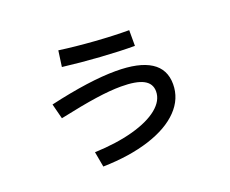

<svg xmlns="http://www.w3.org/2000/svg" viewBox="-103 -758 1144 954"><g transform="rotate(-20 469.0 -281.5)"><path d="M668 -233.4Q668 -275.4 629.6 -295.4Q591.3 -315.4 511.7 -315.4Q455.1 -315.4 377.9 -304.2Q300.8 -293 182.6 -267.6L162.1 -347.7Q375 -396.5 513.7 -396.5Q636.2 -396.5 698 -356.9Q759.8 -317.4 759.8 -238.3Q759.8 -161.1 702.9 -102.1Q646 -43 540.5 -9Q435.1 24.9 293.9 28.3L279.3 -52.7Q395 -57.1 483.2 -81.3Q571.3 -105.5 619.6 -145Q668 -184.6 668 -233.4ZM269.5 -506.8 281.2 -590.8Q363.8 -579.1 464.6 -571.8Q565.4 -564.5 646.5 -564.5V-481.4Q569.3 -481.4 466.8 -488.3Q364.3 -495.1 269.5 -506.8Z"/></g></svg>

Font: Pretendard Medium
Style: Regular
Weight: 500
Designer: Base glyphs from Inter by Rasmus Andersson; Hangeul glyphs from Noto Sans CJK(Source Han Sans) by Jang Soo-young and Kan
Foundry: Kil Hyung-jin
Version: Version 1.309